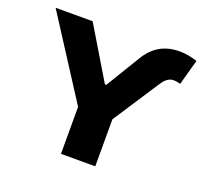

<svg xmlns="http://www.w3.org/2000/svg" viewBox="-126 -883 1097 1031"><g transform="rotate(20 422.5 -367.5)"><path d="M25.6 -727.3H237.2L414.8 -431.8H423.3L540.5 -625Q573.9 -680.8 621.1 -707.9Q668.3 -735.1 733.7 -735.1Q759.2 -735.1 784.3 -730.5Q809.3 -725.9 833.8 -717.3L794 -572.4Q769.2 -578.5 755.3 -578.5Q742.9 -578.5 733 -574.2Q723 -570 714.7 -562.9Q706.3 -555.8 699.4 -546.5Q692.5 -537.3 686.1 -527.7L517 -268.5V0H321V-268.5Z"/></g></svg>

Font: Inter P Black
Style: Regular
Weight: 900
Designer: Rasmus Andersson
Foundry: rsms
Version: Version 3.018;git-588b23468